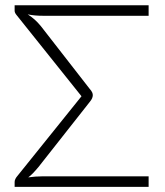

<svg xmlns="http://www.w3.org/2000/svg" viewBox="-20 -728 643 748"><path d="M341.5 -357.5Q341.5 -352 339 -345.5Q336.5 -339 328.5 -329.5L130 -77.5Q117 -62 108 -52.8Q99 -43.5 90 -37Q104.5 -39 117.8 -40Q131 -41 144 -41H559V0H37V-19Q37 -25 40 -31Q43 -37 47 -41.5L297.5 -353L44 -670Q41 -673.5 39 -677.8Q37 -682 37 -686V-707.5H559V-666.5H149Q131.5 -666.5 117.2 -667.8Q103 -669 88 -672Q103.5 -662 115.2 -651.5Q127 -641 139 -626.5L328.5 -383Q336.5 -374 339 -368.2Q341.5 -362.5 341.5 -357.5Z"/></svg>

Font: Lato Light
Style: Regular
Weight: 300
Designer: Lukasz Dziedzic
Foundry: tyPoland Lukasz Dziedzic
Version: Version 2.007; 2014-02-27